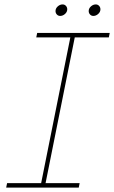

<svg xmlns="http://www.w3.org/2000/svg" viewBox="-20 -848 516 868"><path d="M284 -806Q284 -794 274 -785Q264 -776 252 -776Q243 -776 237 -782.5Q231 -789 231 -798Q231 -810 241 -819Q251 -828 263 -828Q272 -828 278 -821.5Q284 -815 284 -806ZM434 -806Q434 -794 424 -785Q414 -776 402 -776Q393 -776 387 -782.5Q381 -789 381 -798Q381 -810 391 -819Q401 -828 413 -828Q422 -828 428 -821.5Q434 -815 434 -806ZM472 -679H318L186 -20H340L336 0H8L12 -20H166L298 -679H144L148 -699H476Z"/></svg>

Font: TypoPRO Montserrat Alternates
Style: Italic
Weight: 250
Italic angle: -11.3°
Designer: Julieta Ulanovsky
Foundry: Julieta Ulanovsky
Version: Version 6.001